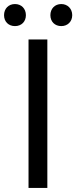

<svg xmlns="http://www.w3.org/2000/svg" viewBox="-41 -929 377 949"><path d="M100 0H193V-734H100ZM33 -800C65 -800 87 -822 87 -854C87 -886 65 -909 33 -909C1 -909 -21 -886 -21 -854C-21 -822 1 -800 33 -800ZM262 -800C293 -800 316 -822 316 -854C316 -886 293 -909 262 -909C230 -909 208 -886 208 -854C208 -822 230 -800 262 -800Z"/></svg>

Font: Source Han Sans TC
Style: Regular
Weight: 400
Designer: Ryoko NISHIZUKA 西塚涼子 (kana, bopomofo & ideographs); Paul D. Hunt (Latin, Greek & Cyrillic); Sandoll Communications 산돌커뮤니
Foundry: Adobe
Version: Version 2.002;hotconv 1.0.116;makeotfexe 2.5.65601